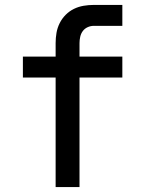

<svg xmlns="http://www.w3.org/2000/svg" viewBox="-20 -760 590 780"><path d="M206 0V-445H73V-530H206V-585Q206 -606 209.5 -626.5Q213 -647 222.5 -666Q232 -685 247 -700Q262 -715 280.5 -724Q299 -733 319.5 -736.5Q340 -740 361 -740H477V-655H361Q348 -655 336 -649.5Q324 -644 316.5 -634Q309 -624 306 -611Q303 -598 303 -585V-530H477V-445H303V0Z"/></svg>

Font: Lode Dark
Style: Bold
Weight: 700
Monospace: yes
Designer: Belleve Invis
Foundry: Belleve Invis
Version: Version 29.2.0; ttfautohint (v1.8.3)